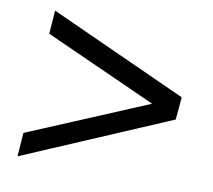

<svg xmlns="http://www.w3.org/2000/svg" viewBox="-63 -614 726 654"><g transform="rotate(10 300.0 -287.5)"><path d="M546 -249 37 -32 43 -114 517 -313 513 -263 71 -462 77 -543 553 -327Z"/></g></svg>

Font: Muli SemiBold
Style: Italic
Weight: 600
Italic angle: -4.541°
Designer: Vernon Adams
Foundry: Vernon Adams
Version: Version 2.100; ttfautohint (v1.8.1.43-b0c9)